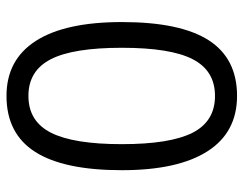

<svg xmlns="http://www.w3.org/2000/svg" viewBox="-102 -664 775 612"><g transform="rotate(90 286.0 -357.5)"><path d="M522 -357.9Q522 -172.9 463.6 -81.5Q405.3 9.8 285.2 9.8Q169.9 9.8 109.9 -83.7Q49.8 -177.2 49.8 -357.9Q49.8 -544.4 107.9 -634.8Q166 -725.1 285.2 -725.1Q401.4 -725.1 461.7 -630.9Q522 -536.6 522 -357.9ZM131.8 -357.9Q131.8 -202.1 168.5 -131.1Q205.1 -60.1 285.2 -60.1Q366.2 -60.1 402.6 -132.1Q439 -204.1 439 -357.9Q439 -511.7 402.6 -583.3Q366.2 -654.8 285.2 -654.8Q205.1 -654.8 168.5 -584.2Q131.8 -513.7 131.8 -357.9Z"/></g></svg>

Font: f04114697
Style: Regular
Weight: 400
Foundry: Ascender Corporation
Version: Version 1.10